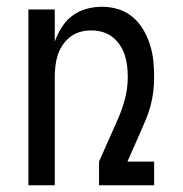

<svg xmlns="http://www.w3.org/2000/svg" viewBox="-20 -548 540 568"><path d="M64 0V-520H142V-425Q150 -447 162.5 -467Q175 -487 193.5 -501Q212 -515 235 -521.5Q258 -528 281 -528Q306 -528 329.5 -521Q353 -514 372 -498Q391 -482 403.5 -461Q416 -440 423.5 -416.5Q431 -393 433.5 -368.5Q436 -344 436 -320Q436 -299 433.5 -277.5Q431 -256 425.5 -235.5Q420 -215 412 -195.5Q404 -176 395 -156L357 -70H436V0H273V-70L324 -185Q339 -217 348.5 -251Q358 -285 358 -320Q358 -337 356 -353.5Q354 -370 349 -385.5Q344 -401 334.5 -415Q325 -429 312 -439Q299 -449 283 -453.5Q267 -458 250 -458Q233 -458 217 -453.5Q201 -449 188 -439Q175 -429 165.5 -415Q156 -401 151 -385.5Q146 -370 144 -353.5Q142 -337 142 -320V0Z"/></svg>

Font: Iosevka Fixed
Style: Regular
Weight: 400
Monospace: yes
Designer: Belleve Invis
Foundry: Belleve Invis
Version: Version 33.2.4